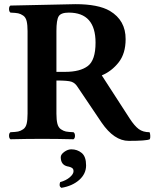

<svg xmlns="http://www.w3.org/2000/svg" viewBox="-20 -674 756 932"><path d="M326.2 50.8Q355 50.8 376.5 68.4Q397.9 85.9 397.9 128.9Q397.9 169.9 364.5 199.5Q331.1 229 277.8 237.8Q264.6 230 272 210Q300.8 202.1 318.8 186.5Q336.9 170.9 336.9 157.2Q336.9 151.4 335 147.2Q333 143.1 328.6 140.6Q324.2 138.2 321.5 137.2Q318.8 136.2 313.5 134.8L308.1 133.8Q274.9 126.5 274.9 88.9Q274.9 75.7 292 63.2Q309.1 50.8 326.2 50.8ZM443.8 -466.8Q443.8 -612.8 314 -612.8Q275.9 -612.8 264.9 -595Q253.9 -577.1 253.9 -523.9V-325.2H296.9Q368.7 -325.2 406.2 -353.5Q443.8 -381.8 443.8 -466.8ZM346.2 -653.8Q457 -653.8 513.2 -621.1Q590.3 -575.2 589.8 -483.9Q589.8 -414.1 555.9 -371.1Q522 -328.1 474.1 -308.1L609.9 -98.1Q632.8 -63 653.3 -47.6Q673.8 -32.2 706.1 -32.2Q709 -26.4 709.5 -14.6Q710 -2.9 707 2Q690.9 9.8 605 9.8Q534.2 9.8 473.1 -79.1L356 -252.9Q344.7 -271 327.4 -277.1Q310.1 -283.2 253.9 -283.2V-122.1Q253.9 -92.3 258.5 -73.7Q263.2 -55.2 275.6 -46.6Q288.1 -38.1 300 -35.6Q312 -33.2 336.9 -32.2Q343.8 -27.3 344 -15.1Q344.2 -2.9 336.9 2Q256.8 0 185.1 0Q110.8 0 30.8 2Q23.9 -2.9 23.9 -15.4Q23.9 -27.8 30.8 -32.2Q55.7 -33.2 67.9 -35.6Q80.1 -38.1 92.5 -46.6Q105 -55.2 109.4 -73.5Q113.8 -91.8 113.8 -122.1V-522.9Q113.8 -552.7 109.4 -571.3Q105 -589.8 92.5 -598.4Q80.1 -606.9 68.1 -609.4Q56.2 -611.8 30.8 -612.8Q23.9 -617.7 23.9 -630.4Q23.9 -643.1 30.8 -647Q50.8 -647 188.5 -650.4Q326.2 -653.8 346.2 -653.8Z"/></svg>

Font: Linux Libertine
Style: Bold
Weight: 700
Designer: Philipp H. Poll
Foundry: Philipp H. Poll
Version: Version 5.0.3